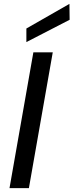

<svg xmlns="http://www.w3.org/2000/svg" viewBox="-20 -970 379 990"><path d="M29 0 152 -700H252L129 0ZM116 -753V-823L338 -950L339 -868Z"/></svg>

Font: DM Sans 16pt Medium
Style: Italic
Weight: 500
Italic angle: -10°
Version: Version 4.004;gftools[0.9.30]